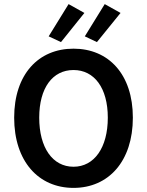

<svg xmlns="http://www.w3.org/2000/svg" viewBox="-20 -903 715 935"><path d="M338 12C509 12 627 -118 627 -330C627 -541 509 -666 338 -666C167 -666 49 -541 49 -330C49 -118 167 12 338 12ZM338 -91C236 -91 171 -184 171 -330C171 -475 236 -562 338 -562C439 -562 505 -475 505 -330C505 -184 439 -91 338 -91ZM277 -698 391 -840 314 -883 217 -726ZM452 -698 567 -840 490 -883 393 -726Z"/></svg>

Font: Source Sans Pro Semibold
Style: Regular
Weight: 600
Designer: Paul D. Hunt
Foundry: Adobe Systems Incorporated
Version: Version 3.006;hotconv 1.0.111;makeotfexe 2.5.65597